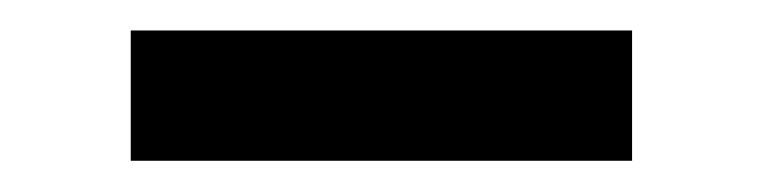

<svg xmlns="http://www.w3.org/2000/svg" viewBox="-20 -317 500 126"><path d="M65.8 -211.5V-297H394.8V-211.5Z"/></svg>

Font: Outfit Thin
Style: Regular
Weight: 100
Designer: Rodrigo Fuenzalida
Foundry: fragTYPE
Version: Version 1.100;gftools[0.9.27]